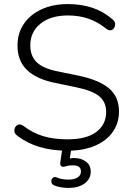

<svg xmlns="http://www.w3.org/2000/svg" viewBox="-20 -733 647 944"><path d="M312 8Q161 8 66 -65Q49 -77 50.5 -93.5Q52 -110 65 -118Q78 -126 95 -114Q141 -79 192.5 -63.5Q244 -48 312 -48Q407 -48 454.5 -85Q502 -122 502 -182Q502 -232 467.5 -260Q433 -288 354 -304L253 -325Q159 -344 112.5 -389Q66 -434 66 -509Q66 -570 97.5 -616Q129 -662 185 -687.5Q241 -713 314 -713Q379 -713 433.5 -695Q488 -677 533 -638Q548 -626 546 -610Q544 -594 531.5 -586.5Q519 -579 502 -592Q460 -626 414 -641.5Q368 -657 314 -657Q230 -657 179.5 -617Q129 -577 129 -510Q129 -457 161 -426.5Q193 -396 264 -382L366 -361Q467 -340 516 -298.5Q565 -257 565 -185Q565 -128 534.5 -84.5Q504 -41 447 -16.5Q390 8 312 8ZM317 191Q299 191 280.5 188Q262 185 247 179Q234 173 232.5 161.5Q231 150 239 142Q247 134 261 140Q282 150 318 150Q345 150 361.5 139.5Q378 129 378 110Q378 80 340 80Q331 80 323.5 80.5Q316 81 306 84Q288 90 281 84Q274 79 277 61L289 -20H334L323 46Q335 44 345 44Q379 44 402.5 61.5Q426 79 426 111Q426 147 396 169Q366 191 317 191Z"/></svg>

Font: Nunito Light
Style: Regular
Weight: 300
Designer: Vernon Adams
Foundry: Vernon Adams
Version: Version 3.601; ttfautohint (v1.8.2.53-6de2)